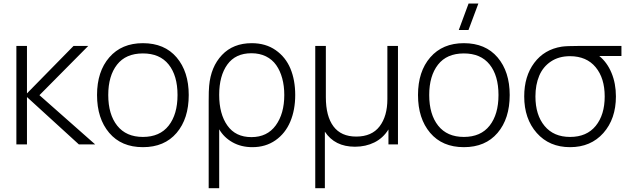

<svg xmlns="http://www.w3.org/2000/svg" viewBox="-20 -792 3449 1053"><path d="M69.8 0V-540H127.9V-279.8L383.3 -540H463.9L196.3 -270L502 0H412.6L127.9 -259.8V0Z M763.7 -555.2Q882.3 -555.2 948.7 -477.1Q1015.1 -398.9 1015.1 -271Q1015.1 -141.1 948.5 -63Q881.8 15.1 763.7 15.1Q645.5 15.1 578.9 -63.5Q512.2 -142.1 512.2 -271Q512.2 -399.9 579.6 -477.5Q647 -555.2 763.7 -555.2ZM573.7 -271Q573.7 -164.6 622.8 -102.8Q671.9 -41 763.7 -41Q856.4 -41 905 -103Q953.6 -165 953.6 -271Q953.6 -377.4 905 -438.2Q856.4 -499 763.7 -499Q669.9 -499 621.8 -437.3Q573.7 -375.5 573.7 -271Z M1124.5 -238.8Q1124.5 -296.9 1127 -320.8Q1136.2 -425.8 1197.5 -490.5Q1258.8 -555.2 1360.8 -555.2Q1437 -555.2 1491.7 -517.1Q1546.4 -479 1572.8 -415.8Q1599.1 -352.5 1599.1 -271Q1599.1 -189 1572 -124.8Q1544.9 -60.5 1491 -22.7Q1437 15.1 1364.3 15.1Q1302.7 15.1 1255.4 -11.5Q1208 -38.1 1182.1 -83V240.2H1124.5ZM1358.9 -40Q1445.3 -40 1492.2 -104.2Q1539.1 -168.5 1539.1 -271Q1539.1 -320.8 1527.8 -362.3Q1516.6 -403.8 1494.9 -434.8Q1473.1 -465.8 1438.5 -482.9Q1403.8 -500 1358.9 -500Q1271.5 -500 1226.8 -438Q1182.1 -376 1182.1 -271.5Q1182.1 -167 1227.1 -103.5Q1272 -40 1358.9 -40Z M1709 240.2V-540H1767.1V-258.8Q1767.1 -154.8 1808.8 -98.9Q1850.6 -43 1933.6 -43Q2019 -43 2061.8 -98.9Q2104.5 -154.8 2104.5 -248.5V-540H2162.6V0H2110.4V-82Q2081.1 -34.7 2033.4 -11Q1985.8 12.7 1926.8 12.7Q1815.9 12.7 1761.7 -69.8V240.2Z M2523.9 -555.2Q2642.6 -555.2 2709 -477.1Q2775.4 -398.9 2775.4 -271Q2775.4 -141.1 2708.7 -63Q2642.1 15.1 2523.9 15.1Q2405.8 15.1 2339.1 -63.5Q2272.5 -142.1 2272.5 -271Q2272.5 -399.9 2339.8 -477.5Q2407.2 -555.2 2523.9 -555.2ZM2334 -271Q2334 -164.6 2383.1 -102.8Q2432.1 -41 2523.9 -41Q2616.7 -41 2665.3 -103Q2713.9 -165 2713.9 -271Q2713.9 -377.4 2665.3 -438.2Q2616.7 -499 2523.9 -499Q2430.2 -499 2382.1 -437.3Q2334 -375.5 2334 -271ZM2496.1 -627.4 2549.8 -772.5H2603.5L2549.3 -627.4Z M2855 -263.2Q2855 -374 2910.2 -447.5Q2965.3 -521 3060.5 -536.1Q3086.9 -540 3152.8 -540H3388.2V-484.9H3266.6Q3309.6 -450.2 3333.7 -392.3Q3357.9 -334.5 3357.9 -263.2Q3357.9 -140.1 3289.1 -62.5Q3220.2 15.1 3106.4 15.1Q2992.7 15.1 2923.8 -62.7Q2855 -140.6 2855 -263.2ZM2916.5 -263.2Q2916.5 -161.6 2966.6 -101.3Q3016.6 -41 3106.4 -41Q3197.8 -41 3247.1 -101.6Q3296.4 -162.1 3296.4 -263.2Q3296.4 -363.3 3246.8 -423.3Q3197.3 -483.4 3106.4 -483.9Q3044.9 -483.9 3001.5 -454.8Q2958 -425.8 2937.3 -376.5Q2916.5 -327.1 2916.5 -263.2Z"/></svg>

Font: Manrope Light
Style: Regular
Weight: 300
Designer: Mikhail Sharanda
Foundry: Mikhail Sharanda
Version: Version 4.505;FEAKit 1.0